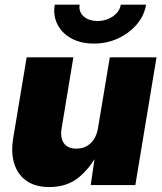

<svg xmlns="http://www.w3.org/2000/svg" viewBox="-20 -776 679 805"><path d="M186.5 8.3Q128.9 8.3 91.8 -17.3Q54.7 -43 40 -89.1Q25.4 -135.3 35.2 -195.8L91.8 -535.6H287.6L238.3 -237.8Q231.9 -197.8 248 -175.3Q264.2 -152.8 300.3 -152.8Q324.2 -152.8 343 -163.1Q361.8 -173.3 374.3 -192.9Q386.7 -212.4 391.1 -240.2L440.4 -535.6H636.2L547.4 0H360.4L380.9 -140.6H393.6Q362.8 -76.7 312.7 -34.2Q262.7 8.3 186.5 8.3ZM373.5 -593.3Q318.8 -593.3 279.3 -615Q239.7 -636.7 220.9 -673.8Q202.1 -710.9 209.5 -756.3H314Q309.1 -727.1 330.6 -707.5Q352.1 -688 389.2 -688Q413.6 -688 434.6 -697Q455.6 -706.1 469.5 -721.4Q483.4 -736.8 486.3 -756.3H592.3Q585 -710.9 553.5 -673.8Q522 -636.7 475.1 -615Q428.2 -593.3 373.5 -593.3Z"/></svg>

Font: Inter 20pt Black
Style: Italic
Weight: 900
Italic angle: -9.3988°
Version: Version 4.001;git-66647c0bb